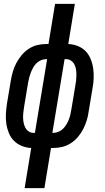

<svg xmlns="http://www.w3.org/2000/svg" viewBox="-20 -755 540 990"><path d="M107 215 141 8Q116 7 92.5 -2.5Q69 -12 52 -29Q35 -46 25.5 -69.5Q16 -93 12.5 -118Q9 -143 10.5 -169Q12 -195 16 -221L36 -341Q40 -364 46.5 -386.5Q53 -409 64.5 -430.5Q76 -452 92 -471Q108 -490 128.5 -503.5Q149 -517 172 -522.5Q195 -528 218 -528H230L264 -735H366L332 -528Q358 -527 381.5 -517.5Q405 -508 421.5 -491Q438 -474 447.5 -450.5Q457 -427 460.5 -402Q464 -377 463 -351Q462 -325 457 -299L437 -179Q434 -156 427 -133.5Q420 -111 409 -89.5Q398 -68 382 -49Q366 -30 345 -16.5Q324 -3 301 2.5Q278 8 255 8H243L209 215ZM160 -70 223 -450H218Q205 -450 191.5 -444.5Q178 -439 168 -429Q158 -419 151 -406.5Q144 -394 139 -381Q134 -368 130.5 -355Q127 -342 125 -329L105 -209Q103 -194 101 -180Q99 -166 99 -151.5Q99 -137 101.5 -123.5Q104 -110 110 -98Q116 -86 127 -78Q138 -70 152 -70ZM250 -70H255Q268 -70 281.5 -75.5Q295 -81 305 -91Q315 -101 322.5 -113.5Q330 -126 335 -139Q340 -152 343 -165Q346 -178 348 -191L368 -311Q371 -326 372.5 -340Q374 -354 374 -368.5Q374 -383 372 -396.5Q370 -410 364 -422Q358 -434 346.5 -442Q335 -450 321 -450H313Z"/></svg>

Font: Iosevka Semibold Oblique
Style: Regular
Weight: 600
Italic angle: -9°
Monospace: yes
Designer: Belleve Invis
Foundry: Belleve Invis
Version: Version 32.5.0; ttfautohint (v1.8.4)